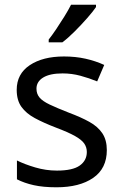

<svg xmlns="http://www.w3.org/2000/svg" viewBox="-20 -786 519 816"><path d="M434 -148Q434 -70 376 -30Q318 10 220 10Q164 10 123.5 1Q83 -8 52 -24V-104Q84 -88 129.5 -74.5Q175 -61 222 -61Q289 -61 319 -82.5Q349 -104 349 -140Q349 -160 338 -176Q327 -192 298.5 -208Q270 -224 217 -244Q165 -264 128 -284Q91 -304 71 -332Q51 -360 51 -404Q51 -472 106.5 -509Q162 -546 252 -546Q301 -546 343.5 -536.5Q386 -527 423 -510L393 -440Q359 -454 322 -464Q285 -474 246 -474Q192 -474 163.5 -456.5Q135 -439 135 -409Q135 -387 148 -371.5Q161 -356 191.5 -341.5Q222 -327 273 -307Q324 -288 360 -268Q396 -248 415 -219.5Q434 -191 434 -148ZM388 -756Q376 -738 351 -709.5Q326 -681 297.5 -652.5Q269 -624 245 -606H187V-618Q202 -637 219.5 -663Q237 -689 254 -716.5Q271 -744 282 -766H388Z"/></svg>

Font: Noto Sans Myanmar UI
Style: Regular
Weight: 400
Designer: Monotype Design Team
Foundry: Monotype Imaging Inc.
Version: Version 2.103; ttfautohint (v1.8.4.7-5d5b)